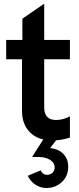

<svg xmlns="http://www.w3.org/2000/svg" viewBox="-20 -730 417 1012"><path d="M256.5 10Q180.5 10 138.2 -32.2Q96 -74.5 96 -145.5V-417.5H12.5V-519.5H98V-631.5L213 -710.5V-519.5H348.5V-417.5H213V-163.5Q213 -97.5 276 -97.5Q311.5 -97.5 348.5 -116.5V-5Q332.5 1 307.2 5.5Q282 10 256.5 10ZM225 261Q192.5 261 165.8 242.8Q139 224.5 126.5 196.5L194.5 168Q198.5 178 207.2 184.8Q216 191.5 228 191.5Q245.5 191.5 256.8 180.5Q268 169.5 268 152.5Q268 128 244.2 112.8Q220.5 97.5 184 97.5H149L210.5 1H282.5L244.5 50Q292.5 57 316 83.2Q339.5 109.5 339.5 148.5Q339.5 199 305.5 230Q271.5 261 225 261Z"/></svg>

Font: Acari Sans
Style: Bold
Weight: 700
Designer: Alfredo Marco Pradil and Stefan Peev (font) & Cristiano Sobral (main changes)
Foundry: Alfredo Marco Pradil and Stefan Peev (font) & Cristiano Sobral (main changes)
Version: Version 1.063; ttfautohint (v1.8.3)